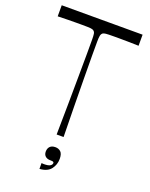

<svg xmlns="http://www.w3.org/2000/svg" viewBox="-167 -787 854 1091"><g transform="rotate(20 260.0 -241.5)"><path d="M236 0Q238 -92 238.5 -183Q239 -274 240 -353Q241 -432 241 -490Q241 -548 241 -574Q241 -598 239 -610.5Q237 -623 227 -629Q222 -632 210.5 -633.5Q199 -635 158 -635Q149 -635 127 -635Q105 -635 75.5 -634.5Q46 -634 12 -633V-700H501V-633Q467 -634 437 -634.5Q407 -635 386 -635Q365 -635 355 -635Q315 -635 303 -633.5Q291 -632 286 -629Q277 -623 274.5 -610.5Q272 -598 272 -574Q272 -548 272 -490Q272 -432 273 -353Q274 -274 275 -183Q276 -92 278 0ZM211 217V182Q214 182 217.5 182.5Q221 183 225 183Q252 183 263 176Q274 169 274 159Q274 153 268.5 151.5Q263 150 252 150Q233 150 222 140Q211 130 211 112Q211 93 222 81.5Q233 70 255 70Q274 70 287 82Q300 94 300 125Q300 160 279 187Q258 214 211 217Z"/></g></svg>

Font: Ojuju
Style: Regular
Weight: 400
Designer: Chisaokwu Joboson, Mirko Velimirovic
Foundry: Udi Foundry
Version: Version 1.000